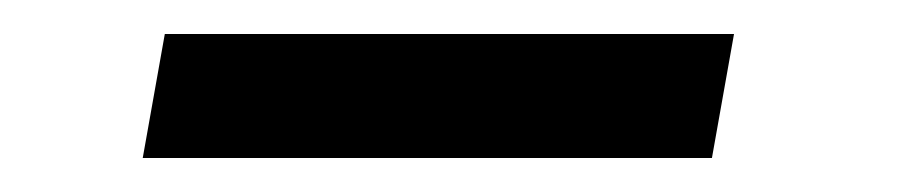

<svg xmlns="http://www.w3.org/2000/svg" viewBox="-20 -352 535 113"><path d="M64 -259H399L412 -332H77Z"/></svg>

Font: Uncut Sans
Style: Italic
Weight: 400
Italic angle: -10°
Designer: Kasper Nordkvist
Foundry: Uncut Type
Version: Version 1.111;FEAKit 1.0